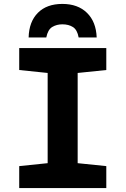

<svg xmlns="http://www.w3.org/2000/svg" viewBox="-20 -959 640 979"><path d="M78 0V-112L223 -127V-587L78 -602V-714H522V-602L376 -587V-127L522 -112V0ZM298 -939Q377 -939 423.5 -893.5Q470 -848 473 -768H381Q374 -807 352 -821Q330 -835 298 -835Q269 -835 246.5 -821.5Q224 -808 216 -768H126Q128 -848 173 -893.5Q218 -939 298 -939Z"/></svg>

Font: Noto Sans Mono ExtraBold
Style: Regular
Weight: 800
Designer: Monotype Design Team
Foundry: Monotype Imaging Inc.
Version: Version 2.014